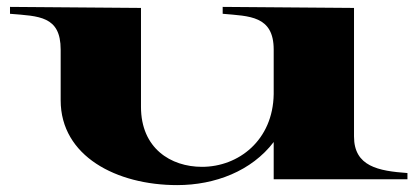

<svg xmlns="http://www.w3.org/2000/svg" viewBox="-20 -523 1210 557"><path d="M494 14C604 14 710 -27 774 -111V-3H1162V-21C1078 -27 1007 -40 1007 -127V-500L626 -503V-483C703 -476 774 -478 774 -379V-250C772 -116 672 -39 566 -39C475 -39 389 -93 389 -213V-500L9 -503V-483C93 -476 156 -477 156 -379V-232C156 -70 318 14 494 14Z"/></svg>

Font: Sprat Extended
Style: Bold
Weight: 700
Width: 9
Designer: Ethan Nakache
Foundry: Collletttivo
Version: Version 2.000;Glyphs 3.2 (3217)